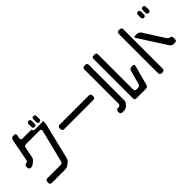

<svg xmlns="http://www.w3.org/2000/svg" viewBox="95 -1710 2759 2759"><g transform="rotate(-45 1474.5 -330.5)"><path d="M476 -645H294Q265 -645 265 -675V-679Q267 -693 269.5 -703.5Q272 -714 273 -721Q276 -736 276 -738Q276 -767 247 -767H224Q193 -767 182 -732L117 -392Q114 -378 105.5 -367Q97 -356 83 -356Q69 -356 58.5 -346Q48 -336 48 -322V-300Q48 -285 58 -274Q68 -263 84 -263Q100 -263 115.5 -269Q131 -275 143 -285L172 -309Q199 -332 205 -366L234 -518Q241 -553 276 -553H552Q569 -553 575.5 -542.5Q582 -532 578 -516L455 -22Q445 11 412 11H142Q112 11 107 46V69Q107 101 142 104H416Q448 104 479 82L510 58Q537 36 546 2L676 -532Q681 -551 682.5 -570.5Q684 -590 684 -610Q684 -611 684 -613.5Q684 -616 683 -620Q673 -611 656 -611H515Q481 -611 476 -645ZM634 -638Q649 -638 658 -647Q667 -656 667 -671V-730Q667 -745 658 -754Q649 -763 634 -763Q602 -763 602 -730V-671Q602 -638 634 -638ZM537 -638Q569 -638 569 -671V-730Q569 -763 537 -763Q522 -763 513 -754Q504 -745 504 -730V-671Q504 -656 513 -647Q522 -638 537 -638Z M812 -317H1409Q1424 -317 1434 -327.5Q1444 -338 1444 -353V-374Q1444 -389 1434 -399Q1424 -409 1409 -409H812Q797 -409 787 -399Q777 -389 777 -374V-353Q777 -338 787 -327.5Q797 -317 812 -317Z M1826 70Q1826 104 1861 104H2055Q2089 104 2099 71L2181 -233Q2182 -237 2182.5 -240Q2183 -243 2183 -245Q2183 -267 2155 -267H2131Q2097 -267 2087 -233L2028 -19Q2018 14 1984 14H1953Q1937 14 1927.5 5.5Q1918 -3 1918 -20V-733Q1918 -767 1883 -767H1861Q1845 -767 1835.5 -758.5Q1826 -750 1826 -733ZM1573 104H1612Q1627 104 1643.5 97.5Q1660 91 1672 80L1694 59Q1705 48 1711.5 31.5Q1718 15 1718 1V-723Q1718 -737 1707.5 -746.5Q1697 -756 1683 -756H1661Q1647 -756 1636.5 -746.5Q1626 -737 1626 -723V-20Q1626 -5 1614 4.5Q1602 14 1588 14H1573Q1559 14 1549 24Q1539 34 1539 48V70Q1539 84 1549 94Q1559 104 1573 104Z M2855 -638Q2870 -638 2879 -647Q2888 -656 2888 -671V-730Q2888 -745 2879 -754Q2870 -763 2855 -763Q2823 -763 2823 -730V-671Q2823 -638 2855 -638ZM2758 -638Q2790 -638 2790 -671V-730Q2790 -763 2758 -763Q2743 -763 2734 -754Q2725 -745 2725 -730V-671Q2725 -656 2734 -647Q2743 -638 2758 -638ZM2372 106H2394Q2409 106 2419.5 95.5Q2430 85 2430 71V-733Q2430 -747 2419.5 -757Q2409 -767 2394 -767H2372Q2358 -767 2347.5 -757Q2337 -747 2337 -733V71Q2337 85 2347.5 95.5Q2358 106 2372 106ZM2468 -517 2736 -99Q2744 -87 2759.5 -78Q2775 -69 2789 -69H2821Q2835 -69 2845 -79.5Q2855 -90 2855 -105V-134Q2855 -151 2847.5 -162Q2840 -173 2826 -173Q2810 -173 2797.5 -183Q2785 -193 2775 -209L2578 -517Q2570 -529 2553.5 -537.5Q2537 -546 2523 -546H2483Q2463 -546 2463 -531Q2463 -524 2468 -517Z"/></g></svg>

Font: WDXL Lubrifont JP N
Style: Regular
Weight: 400
Designer: [WDXL Lubrifont] Copyright 2020-2022 (c) NightFurySL2001, Skr-ZERO; [ZCOOL QingKe HuangYou] Copyright 2018-2022 (c) The 
Version: Version 2.001;hotconv 1.1.1;makeotfexe 2.6.0